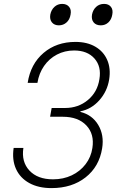

<svg xmlns="http://www.w3.org/2000/svg" viewBox="-20 -955 640 985"><path d="M244 10Q177 10 130 -16Q83 -42 62 -88.5Q41 -135 50 -196H100Q89 -125 131 -80Q173 -35 252 -35Q305 -35 348 -55.5Q391 -76 419 -112.5Q447 -149 454 -196Q465 -267 423 -311.5Q381 -356 302 -356H237L245 -401H314Q382 -401 431 -442Q480 -483 490 -549Q501 -614 464.5 -655Q428 -696 360 -696Q312 -696 272 -675Q232 -654 206 -616.5Q180 -579 172 -530H122Q137 -627 203.5 -683.5Q270 -740 367 -740Q427 -740 469 -715.5Q511 -691 530 -647.5Q549 -604 540 -547Q530 -486 489.5 -440.5Q449 -395 393 -384L392 -381Q453 -366 484 -314Q515 -262 504 -194Q489 -100 419 -45Q349 10 244 10ZM497 -825Q473 -825 460.5 -840Q448 -855 452 -880Q457 -905 473.5 -920Q490 -935 514 -935Q537 -935 549 -920Q561 -905 556 -880Q552 -855 536 -840Q520 -825 497 -825ZM282 -825Q259 -825 246.5 -840Q234 -855 238 -880Q243 -905 259.5 -920Q276 -935 299 -935Q322 -935 334.5 -920Q347 -905 342 -880Q338 -855 321.5 -840Q305 -825 282 -825Z"/></svg>

Font: JetBrains Mono Thin
Style: Italic
Weight: 100
Italic angle: -9°
Monospace: yes
Designer: Philipp Nurullin, Konstantin Bulenkov
Foundry: JetBrains
Version: Version 2.305; ttfautohint (v1.8.4.7-5d5b)